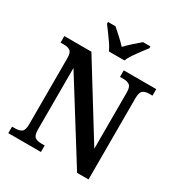

<svg xmlns="http://www.w3.org/2000/svg" viewBox="-212 -1077 1147 1223"><g transform="rotate(30 362.0 -465.5)"><path d="M29 0V-48H55Q81 -48 98.5 -59.5Q116 -71 116 -116V-602Q116 -644 98.5 -655Q81 -666 57 -666H29V-714H228L553 -188V-602Q553 -643 535.5 -654.5Q518 -666 494 -666H466V-714H705V-666H678Q653 -666 636 -654Q619 -642 619 -598V0H535L181 -567V-116Q181 -71 198 -59.5Q215 -48 240 -48H269V0ZM324 -771Q314 -794 296 -820.5Q278 -847 258.5 -873Q239 -899 225 -918V-931H280Q302 -912 330.5 -886Q359 -860 380 -837Q401 -860 430.5 -886Q460 -912 482 -931H537V-918Q522 -899 502.5 -873Q483 -847 465 -820.5Q447 -794 438 -771Z"/></g></svg>

Font: Noto Serif SemiCondensed SemiBold
Style: Regular
Weight: 600
Width: 4
Designer: Monotype Design Team
Foundry: Monotype Imaging Inc.
Version: Version 2.013; ttfautohint (v1.8.4.7-5d5b)